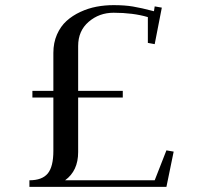

<svg xmlns="http://www.w3.org/2000/svg" viewBox="-20 -732 794 752"><path d="M95.2 0V-25.9Q145 -25.9 167 -52.5Q189 -79.1 189 -141.1V-350.1H106.9V-376H189V-524.9Q189 -564.5 203.1 -596.7Q217.3 -628.9 240.5 -649.9Q263.7 -670.9 294.7 -685.3Q325.7 -699.7 358.2 -705.8Q390.6 -711.9 424.8 -711.9Q468.3 -711.9 500.5 -706.5Q532.7 -701.2 583 -688L585.9 -707L613.8 -702.1L585.9 -559.1L559.1 -564V-665Q501.5 -682.1 424.8 -682.1Q368.7 -682.1 327.4 -646.7Q286.1 -611.3 286.1 -551.8V-376H460.9V-350.1H286.1V-136.2Q286.1 -63 234.9 -25.9H585.9L631.8 -143.1L660.2 -138.2L631.8 0Z"/></svg>

Font: Dehuti
Style: Bold
Weight: 700
Version: Version 1.2